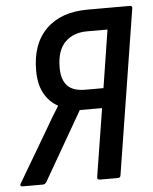

<svg xmlns="http://www.w3.org/2000/svg" viewBox="-59 -697 587 738"><g transform="rotate(-5 234.0 -327.5)"><path d="M-2 0Q-8 0 -9.5 -3.5Q-11 -7 -8 -11L107 -206Q120 -229 133.5 -251.5Q147 -274 161 -296V-297Q126 -317 107.5 -352Q89 -387 89 -439Q89 -542 146.5 -598.5Q204 -655 307 -655H469Q480 -655 478 -645L377 -10Q376 0 366 0H297Q286 0 287 -10L329 -273H243L91 -9Q85 0 77 0ZM271 -349H341L376 -572H297Q244 -572 212 -540Q180 -508 180 -442Q180 -396 201.5 -372.5Q223 -349 271 -349Z"/></g></svg>

Font: Sofia Sans Condensed SemiBold
Style: Italic
Weight: 600
Italic angle: -9°
Version: Version 4.100